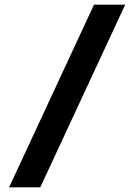

<svg xmlns="http://www.w3.org/2000/svg" viewBox="-20 -720 591 825"><path d="M518 -700 153 85H19L384 -700Z"/></svg>

Font: Cabin
Style: Bold
Weight: 700
Designer: Pablo Impallari
Foundry: Pablo Impallari. www.impallari.com Igino Marini. www.ikern.com
Version: Version 1.005